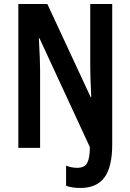

<svg xmlns="http://www.w3.org/2000/svg" viewBox="-20 -734 647 953"><path d="M379 199Q360 199 342 196.5Q324 194 308 188V88Q334 99 363 99Q400 99 413 74.5Q426 50 426 -4L176 -544H173Q176 -489 177.5 -448.5Q179 -408 179 -386V0H71V-714H215L430 -252H433Q430 -306 429 -344Q428 -382 428 -403V-714H537V-17Q537 94 498.5 146.5Q460 199 379 199Z"/></svg>

Font: Noto Sans Telugu ExtraCondensed SemiBold
Style: Regular
Weight: 600
Width: 2
Designer: Jelle Bosma - Monotype Design Team
Foundry: Monotype Imaging Inc.
Version: Version 2.005; ttfautohint (v1.8.4.7-5d5b)